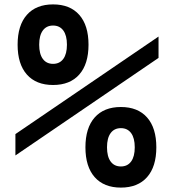

<svg xmlns="http://www.w3.org/2000/svg" viewBox="-20 -836 790 872"><path d="M50 -227 700 -670V-573L50 -130ZM368 -167Q368 -255 410 -302.5Q452 -350 529 -350Q606 -350 648 -302.5Q690 -255 690 -167Q690 -79 648 -31.5Q606 16 529 16Q452 16 410 -31.5Q368 -79 368 -167ZM592 -167Q592 -209 575.5 -231.5Q559 -254 529 -254Q499 -254 482.5 -231.5Q466 -209 466 -167Q466 -125 482.5 -102.5Q499 -80 529 -80Q559 -80 575.5 -102.5Q592 -125 592 -167ZM382 -633Q382 -545 340 -497.5Q298 -450 221 -450Q144 -450 102 -497.5Q60 -545 60 -633Q60 -721 102 -768.5Q144 -816 221 -816Q298 -816 340 -768.5Q382 -721 382 -633ZM158 -633Q158 -591 174.5 -568.5Q191 -546 221 -546Q251 -546 267.5 -568.5Q284 -591 284 -633Q284 -675 267.5 -697.5Q251 -720 221 -720Q191 -720 174.5 -697.5Q158 -675 158 -633Z"/></svg>

Font: Martian Mono VF sWd Rg
Style: Regular
Weight: 400
Width: 6
Monospace: yes
Designer: Roman Shamin
Foundry: Evil Martians
Version: Version 1.100